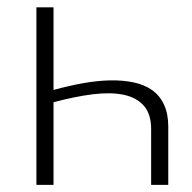

<svg xmlns="http://www.w3.org/2000/svg" viewBox="-20 -518 537 538"><path d="M130 -266Q172 -277.5 212.2 -284.8Q252.5 -292 288.2 -292.8Q324 -293.5 354 -287.2Q384 -281 405.8 -265.8Q427.5 -250.5 439.5 -225Q451.5 -199.5 451.5 -162.5V0H403.5V-156Q403.5 -198.5 383 -221.8Q362.5 -245 326.2 -252.5Q290 -260 239.8 -253.8Q189.5 -247.5 130 -231.5V0H82V-497.5H130Z"/></svg>

Font: Lato 2
Style: Regular
Weight: 300
Designer: Lukasz Dziedzic with Adam Twardoch and Botio Nikoltchev
Foundry: tyPoland Lukasz Dziedzic
Version: Version 2.015; 2015-08-06; http://www.latofonts.com/